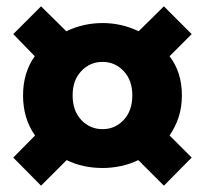

<svg xmlns="http://www.w3.org/2000/svg" viewBox="-20 -680 649 608"><path d="M110 -92 22 -181 91 -251Q53 -304 53 -378Q53 -450 90 -502L22 -572L110 -660L190 -581Q244 -607 305 -607Q365 -607 419 -581L499 -660L587 -572L517 -502Q556 -451 556 -378Q556 -340 545.5 -308.5Q535 -277 517 -251L587 -181L499 -92L418 -173Q391 -160 362 -154Q333 -148 305 -148Q242 -148 191 -173ZM305 -271Q344 -271 371.5 -300Q399 -329 399 -378Q399 -426 371.5 -455Q344 -484 305 -484Q265 -484 237.5 -455Q210 -426 210 -378Q210 -329 237.5 -300Q265 -271 305 -271Z"/></svg>

Font: Source Han Sans TC Heavy
Style: Regular
Weight: 900
Designer: Ryoko NISHIZUKA Ë•øÂ°öÊ∂ºÂ≠ê (kana, bopomofo & ideographs); Paul D. Hunt (Latin, Greek & Cyrillic); Sandoll Communicatio
Foundry: Adobe
Version: Version 2.004;hotconv 1.0.118;makeotfexe 2.5.65603